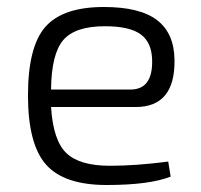

<svg xmlns="http://www.w3.org/2000/svg" viewBox="-20 -517 574 549"><path d="M368 -211H126Q132 -115 170 -79Q208 -43 294 -43Q369 -43 461 -55L468 -12Q407 12 285 12Q163 12 111.5 -46.5Q60 -105 60 -244Q60 -384 110 -440.5Q160 -497 277 -497Q380 -497 429 -459.5Q478 -422 479 -346Q481 -211 368 -211ZM126 -261H353Q417 -261 415 -345Q414 -396 382 -419Q350 -442 280 -442Q195 -442 161 -402.5Q127 -363 126 -261Z"/></svg>

Font: Exo 2.0 Light
Style: Regular
Weight: 300
Designer: Natanael Gama
Version: Version 1.001;PS 001.001;hotconv 1.0.70;makeotf.lib2.5.58329